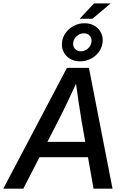

<svg xmlns="http://www.w3.org/2000/svg" viewBox="-51 -1136 752 1156"><path d="M-31.2 0 352.1 -727.5H484.4L626.5 0H512.2L439.9 -409.2Q431.6 -459.5 422.1 -523.2Q412.6 -586.9 399.9 -679.2H428.7Q386.7 -587.4 356.4 -523.9Q326.2 -460.4 299.8 -409.2L89.4 0ZM145 -189.5 160.6 -281.7H527.8L512.7 -189.5ZM428.7 -1023.4 515.6 -1115.7H615.7L505.9 -1023.4ZM431.6 -766.6Q395.5 -766.6 369.1 -783Q342.8 -799.3 330.3 -826.9Q317.9 -854.5 323.2 -888.2Q328.6 -918.5 347.9 -942.9Q367.2 -967.3 396 -981.7Q424.8 -996.1 457.5 -996.1Q493.7 -996.1 520 -979.7Q546.4 -963.4 558.8 -935.8Q571.3 -908.2 565.9 -875Q561 -844.7 541.5 -819.8Q522 -794.9 493.2 -780.8Q464.4 -766.6 431.6 -766.6ZM435.5 -827.1Q458.5 -827.1 477.1 -842.8Q495.6 -858.4 499.5 -880.9Q503.4 -903.8 490.2 -919.7Q477.1 -935.5 453.6 -935.5Q431.2 -935.5 412.6 -919.9Q394 -904.3 390.1 -881.3Q386.2 -858.9 399.4 -843Q412.6 -827.1 435.5 -827.1Z"/></svg>

Font: Inter 28pt Medium
Style: Italic
Weight: 500
Italic angle: -9.3988°
Designer: Rasmus Andersson
Foundry: rsms
Version: Version 4.001;git-66647c0bb